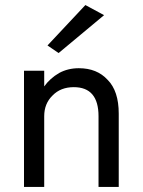

<svg xmlns="http://www.w3.org/2000/svg" viewBox="-20 -740 565 760"><path d="M370 -280Q370 -395 272 -395Q220 -395 188 -362Q155 -330 155 -280V0H75V-460H155V-398Q178 -430 214 -451Q249 -470 292 -470Q364 -470 406 -424Q450 -380 450 -290V0H370ZM392 -680 212 -530 168 -560 318 -720Z"/></svg>

Font: jost-mod-400
Style: Regular
Weight: 400
Version: Version 3.200; ttfautohint (v0.97) -l 8 -r 50 -G 200 -x 14 -